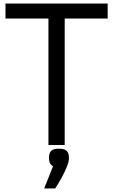

<svg xmlns="http://www.w3.org/2000/svg" viewBox="-20 -820 640 1086"><path d="M254 0V-800H346V0ZM11 -715V-800H589V-715ZM230 246 280 120Q257 109 257 73Q257 45 270 33Q283 21 313 21Q344 21 357 33Q370 45 370 73Q370 95 357.5 125Q345 155 327.5 187Q310 219 292 246Z"/></svg>

Font: Victor Mono SemiBold
Style: Regular
Weight: 600
Monospace: yes
Designer: Rune Bjørnerås
Version: Version 1.561;gftools[0.9.30]